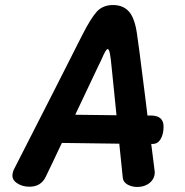

<svg xmlns="http://www.w3.org/2000/svg" viewBox="-20 -732 735 763"><path d="M587 -160H581Q591 -81 594 -57Q595 -53 595 -48Q595 -22 575 -5.5Q555 11 526 11Q504 11 487 1.5Q470 -8 468 -25L454 -161L226 -164L212 -135Q196 -100 161 -28Q142 10 97 10Q68 10 47 -4.5Q26 -19 30 -41Q32 -53 35 -58Q219 -418 306 -591Q341 -660 365 -686Q389 -712 429 -712Q469 -712 492 -686.5Q515 -661 524 -600Q534 -531 544 -449Q554 -367 559 -331L566 -273H579Q630 -273 630 -229Q630 -199 618.5 -179.5Q607 -160 587 -160ZM443 -274 424 -461Q420 -504 416.5 -520.5Q413 -537 408 -537Q404 -537 398.5 -527.5Q393 -518 383 -495L369 -466L279 -276Z"/></svg>

Font: Mali SemiBold
Style: Italic
Weight: 600
Italic angle: -10°
Version: Version 1.000; ttfautohint (v1.6)